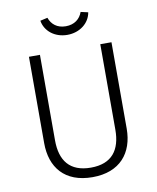

<svg xmlns="http://www.w3.org/2000/svg" viewBox="-95 -947 842 1031"><g transform="rotate(-10 326.0 -431.5)"><path d="M325 -765C394 -765 447 -808 456 -865L416 -874C403 -837 372 -812 325 -812C278 -812 248 -837 235 -874L195 -865C204 -808 256 -765 325 -765ZM551 -685H490V-219C490 -109 441 -41 326 -41C211 -41 161 -108 161 -219V-685H101V-214C101 -82 174 11 326 11C476 11 551 -82 551 -214Z"/></g></svg>

Font: FiraGO Light
Style: Regular
Weight: 300
Designer: bBox Type
Foundry: bBox Type GmbH
Version: Version 1.001;PS 001.001;hotconv 1.0.88;makeotf.lib2.5.64775